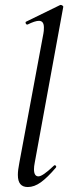

<svg xmlns="http://www.w3.org/2000/svg" viewBox="-20 -745 280 774"><path d="M52 -40Q52 -59 58 -89L155 -610Q157 -619 157 -634Q157 -661 137 -661Q121 -661 91 -646H90Q85 -646 83.5 -651.5Q82 -657 86 -658L223 -725H225Q229 -725 232.5 -722Q236 -719 235 -717L120 -89Q117 -74 117 -63Q117 -34 135 -34Q152 -34 197 -77Q199 -79 201 -79Q204 -79 206 -75.5Q208 -72 205 -69Q171 -29 144.5 -10Q118 9 92 9Q72 9 62 -3Q52 -15 52 -40Z"/></svg>

Font: Cormorant Garamond Medium
Style: Italic
Weight: 500
Italic angle: -10°
Designer: Christian Thalmann (Catharsis Fonts)
Foundry: Catharsis Fonts
Version: Version 4.000